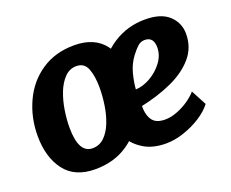

<svg xmlns="http://www.w3.org/2000/svg" viewBox="-97 -722 1066 887"><g transform="rotate(-20 436.0 -278.0)"><path d="M234.5 8Q134 8 84.8 -57.5Q35.5 -123 35.5 -227.5Q35.5 -317.5 71.5 -395Q107 -472 175.2 -518Q243.5 -564 336.5 -564Q437 -564 485.5 -499.5Q534 -435 534 -329.5Q534 -240 499 -162Q463.5 -85 395.8 -38.5Q328 8 234.5 8ZM255.5 -87.5Q289.5 -87.5 313.5 -110.8Q337.5 -134 352.5 -171.8Q367.5 -209.5 374.2 -253.8Q381 -298 381 -340Q381 -396 366.8 -433Q352.5 -470 313.5 -470Q280 -470 255.8 -445.2Q231.5 -420.5 216.2 -381.5Q201 -342.5 194 -298Q187 -253.5 187 -214Q187 -87.5 255.5 -87.5ZM583 8Q512 8 467 -23Q420 -53.5 398.5 -103.8Q377 -154 377 -214.5Q377.5 -312.5 418.5 -393.5Q458.5 -474 528.5 -519Q598.5 -564 685 -564Q763.5 -564 802.5 -527.5Q841.5 -491 841.5 -437.5Q841.5 -369.5 799.2 -321Q757 -272.5 687.2 -241.2Q617.5 -210 536 -193V-178.5Q538.5 -140 556.8 -118.8Q575 -97.5 616.5 -97.5Q643.5 -97.5 673.5 -108.8Q703.5 -120 730.8 -138.2Q758 -156.5 775.5 -177L815.5 -101.5Q794 -72.5 755 -47.5Q716 -22.5 670.2 -7.2Q624.5 8 583 8ZM535.5 -274.5Q571.5 -276 608.5 -297.2Q645.5 -318.5 670.2 -352Q695 -385.5 695 -423.5Q695 -475.5 651 -475.5Q631.5 -475.5 616.2 -461.5Q601 -447.5 584.5 -425.5Q559 -391.5 548.2 -349.2Q537.5 -307 535.5 -274.5Z"/></g></svg>

Font: Merriweather Sans Italic
Style: Bold
Weight: 700
Italic angle: -7.5°
Designer: Eben Sorkin
Foundry: Eben Sorkin
Version: Version 1.008; ttfautohint (v1.7.19-72a1) -l 8 -r 50 -G 200 